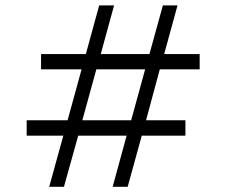

<svg xmlns="http://www.w3.org/2000/svg" viewBox="-20 -699 852 724"><path d="M221.2 5.4H165.5L218.8 -187.5H80.6V-245.6H234.9L287.6 -437.5H134.8V-495.1H303.7L354 -678.7H410.2L359.9 -495.1H543.5L594.2 -678.7H649.4L599.1 -495.1H732.9V-437.5H582.5L530.8 -245.6H679.2V-187.5H514.6L461.4 5.4H404.8L457.5 -187.5H274.9ZM527.3 -437.5H343.3L290.5 -245.6H474.6Z"/></svg>

Font: Estedad-FD Regular
Style: FD-Regular
Weight: 400
Designer: Amin Abedi
Version: Version 7.3